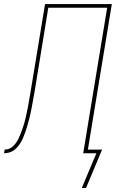

<svg xmlns="http://www.w3.org/2000/svg" viewBox="-58 -755 578 946"><path d="M366 171H345L417 0H352L470 -717H180L112 -301Q110 -289 107.5 -276.5Q105 -264 103 -251.5Q101 -239 98.5 -226.5Q96 -214 93.5 -202Q91 -190 88 -177.5Q85 -165 81.5 -152.5Q78 -140 74.5 -128Q71 -116 66.5 -103.5Q62 -91 57 -79Q52 -67 45.5 -55.5Q39 -44 30.5 -33.5Q22 -23 11 -15Q0 -7 -13 -3.5Q-26 0 -38 0L-35 -18Q-23 -18 -12 -22.5Q-1 -27 8 -36Q17 -45 23.5 -55Q30 -65 35 -76Q40 -87 44.5 -98.5Q49 -110 53 -121.5Q57 -133 60.5 -144.5Q64 -156 66.5 -167Q69 -178 71.5 -189.5Q74 -201 76.5 -212.5Q79 -224 81 -235.5Q83 -247 85 -258.5Q87 -270 89 -281.5Q91 -293 93 -305L164 -735H493L375 -18H445Z"/></svg>

Font: Iosevka Term Curly Thin
Style: Italic
Weight: 100
Italic angle: -9°
Designer: Belleve Invis
Foundry: Belleve Invis
Version: Version 32.3.0